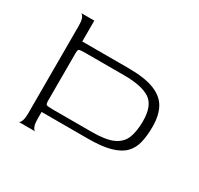

<svg xmlns="http://www.w3.org/2000/svg" viewBox="-131 -759 950 918"><g transform="rotate(30 344.0 -300.0)"><path d="M71 0Q78 0 84.5 -14Q91 -28 91 -60V-540Q91 -572 84 -585.5Q77 -599 70 -600H143V-485H398Q489 -485 541.5 -464Q594 -443 616 -402Q638 -361 638 -300Q638 -251 629 -212.5Q620 -174 595 -148.5Q570 -123 522.5 -109.5Q475 -96 398 -96H143V-60Q143 -28 150 -14Q157 0 164 0ZM184 -133H398Q476 -133 516 -151.5Q556 -170 570.5 -207Q585 -244 585 -300Q585 -385 540 -415Q495 -445 398 -445H184Q153 -445 148 -441.5Q143 -438 143 -418V-161Q143 -141 148 -137Q153 -133 184 -133Z"/></g></svg>

Font: Red Rose Light
Style: Regular
Weight: 300
Designer: Jaikishan Patel
Version: Version 1.001; ttfautohint (v1.8.3)